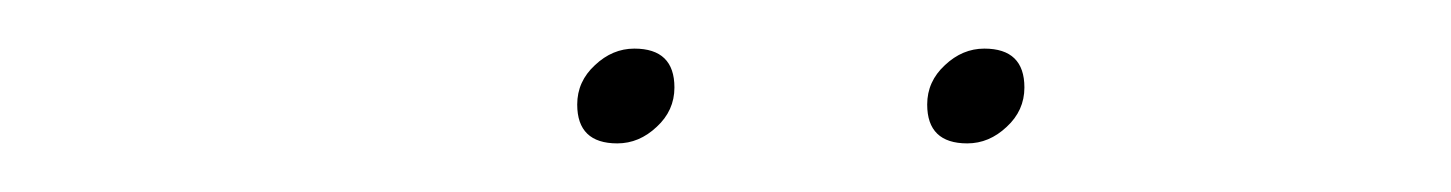

<svg xmlns="http://www.w3.org/2000/svg" viewBox="-20 -688 597 79"><path d="M234 -629Q217.5 -629 217.5 -645Q217.5 -654.5 224.8 -661.2Q232 -668 241 -668Q257.5 -668 257.5 -652Q257.5 -642.5 250.2 -635.8Q243 -629 234 -629ZM378 -629Q361.5 -629 361.5 -645Q361.5 -654.5 368.8 -661.2Q376 -668 385 -668Q401.5 -668 401.5 -652Q401.5 -642.5 394.2 -635.8Q387 -629 378 -629Z"/></svg>

Font: Anybody UltraExpanded Thin
Style: Italic
Weight: 100
Width: 9
Italic angle: -10°
Designer: Tyler Finck
Foundry: Etcetera Type Company
Version: Version 1.010; ttfautohint (v1.8.3) -l 8 -r 50 -G 200 -x 14 